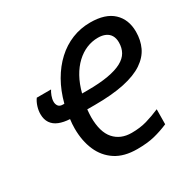

<svg xmlns="http://www.w3.org/2000/svg" viewBox="-162 -887 1060 1059"><g transform="rotate(-30 368.0 -357.5)"><path d="M419 10Q336 10 282.5 -25Q229 -60 202.5 -121Q176 -182 176 -261Q176 -276 177 -290Q178 -304 180 -319Q141 -321 112 -332.5Q83 -344 67.5 -367Q52 -390 52 -424Q52 -447 59.5 -471Q67 -495 80 -513H171Q163 -501 156 -482.5Q149 -464 149 -447Q149 -431 157.5 -419.5Q166 -408 186 -408H195Q214 -481 247.5 -539.5Q281 -598 326 -639.5Q371 -681 425.5 -703Q480 -725 542 -725Q638 -725 687 -679Q736 -633 736 -555Q736 -501 715.5 -457.5Q695 -414 648.5 -382.5Q602 -351 525 -334.5Q448 -318 337 -318H289Q288 -304 287 -293.5Q286 -283 286 -270Q286 -175 326.5 -129Q367 -83 437 -83Q491 -83 534 -95.5Q577 -108 621 -127L620 -32Q576 -13 530 -1.5Q484 10 419 10ZM341 -408Q419 -408 473.5 -417.5Q528 -427 561.5 -445Q595 -463 610 -489.5Q625 -516 625 -551Q625 -577 614.5 -595Q604 -613 584 -622Q564 -631 537 -631Q499 -631 464 -616.5Q429 -602 398.5 -573.5Q368 -545 345 -503.5Q322 -462 308 -408Z"/></g></svg>

Font: Noto Sans Display Medium
Style: Italic
Weight: 500
Italic angle: -12°
Designer: Monotype Design Team
Foundry: Monotype Imaging Inc.
Version: Version 2.003